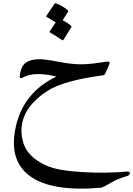

<svg xmlns="http://www.w3.org/2000/svg" viewBox="-20 -613 797 1148"><path d="M632.8 -226.1 608.9 -172.4Q605 -164.1 597.7 -163.1Q358.4 -131.3 262.7 -68.8Q74.7 54.2 115.7 228Q138.2 324.7 260.3 378.4Q326.2 407.2 469.2 415.8Q612.3 424.3 734.9 413.1Q750.5 411.6 754.9 417.2Q759.3 422.9 754.6 429.7Q750 436.5 742.2 439Q681.6 456.5 647 477.5Q595.7 508.3 583.5 509.3Q289.6 535.2 159.2 439.9Q28.8 344.7 75.2 141.6Q121.6 -61.5 317.4 -155.3Q182.1 -188 114.7 -148.4Q108.9 -145 103.3 -146.2Q97.7 -147.5 97.7 -152.8Q98.6 -176.3 107.9 -202.1Q126.5 -254.4 204.1 -258.8Q242.7 -260.7 327.1 -244.1Q411.6 -227.5 470 -228.5Q528.3 -229.5 613.8 -244.1Q643.1 -249 632.8 -226.1ZM306.2 -590.8Q308.6 -594.7 314.5 -592.8Q354 -579.1 385.3 -551.3Q389.6 -547.4 386.7 -542.5L354.5 -491.7Q381.8 -479 404.8 -458.5Q409.2 -454.6 406.2 -449.7L358.4 -374Q355.5 -369.6 348.4 -375.5Q341.3 -381.3 278.3 -419.4Q274.4 -421.9 276.9 -425.3L313 -479Q295.4 -490.2 258.8 -512.2Q254.9 -514.6 257.3 -518.1Z"/></svg>

Font: Amiri
Style: Regular
Weight: 400
Designer: Khaled Hosny
Version: Version 000.108